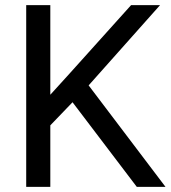

<svg xmlns="http://www.w3.org/2000/svg" viewBox="-20 -731 667 751"><path d="M515.1 0 263.7 -331.1 176.8 -240.7V0H82.5V-710.9H176.8V-360.4L253.9 -445.3L492.7 -710.9H606L326.7 -397L627.4 0Z"/></svg>

Font: Vazirmatn RD UI
Style: Regular
Weight: 400
Designer: Saber Rastikerdar
Foundry: Saber Rastikerdar
Version: Version 33.003